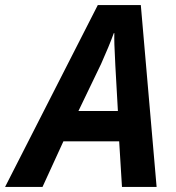

<svg xmlns="http://www.w3.org/2000/svg" viewBox="-77 -734 691 754"><path d="M307 -714H476L538 0H402L391 -179H172L90 0H-57ZM386 -298 376 -476 375 -498Q371 -567 372 -604H370Q351 -552 320 -483L231 -298Z"/></svg>

Font: Noto Sans Display
Style: Bold Italic
Weight: 700
Italic angle: -12°
Designer: Monotype Design team
Foundry: Monotype Imaging Inc.
Version: Version 1.000